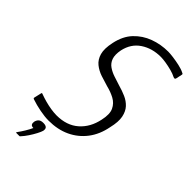

<svg xmlns="http://www.w3.org/2000/svg" viewBox="-260 -747 987 987"><g transform="rotate(45 234.0 -253.0)"><path d="M15 -24 24 -63Q25 -68 28 -67Q31 -66 34 -65Q53 -58 75 -52Q97 -46 119.5 -42.5Q142 -39 160 -39Q234 -39 280 -79.5Q326 -120 340 -188Q351 -237 338 -264.5Q325 -292 298 -306.5Q271 -321 238 -329Q210 -337 181.5 -346.5Q153 -356 130.5 -374Q108 -392 99 -423.5Q90 -455 101 -506Q114 -567 149 -604Q184 -641 232.5 -659Q281 -677 335 -677Q348 -677 371 -674Q394 -671 419.5 -665.5Q445 -660 462 -651Q466 -650 467.5 -647.5Q469 -645 468 -642L461 -609Q459 -598 446 -604Q431 -612 408.5 -618Q386 -624 364 -627.5Q342 -631 327 -631Q264 -631 217.5 -600Q171 -569 158 -509Q151 -472 159 -449Q167 -426 186.5 -412.5Q206 -399 230.5 -391Q255 -383 280 -375Q309 -367 335 -355.5Q361 -344 379 -324.5Q397 -305 403.5 -273Q410 -241 398 -191Q386 -128 352 -83.5Q318 -39 267 -15Q216 9 150 9Q122 9 86 2Q50 -5 21 -15Q17 -16 15.5 -18Q14 -20 15 -24ZM168 65Q165 76 155 95Q145 114 132 133.5Q119 153 106 167Q103 171 101 171Q98 171 90 171Q82 171 76 171Q75 170 75.5 169Q76 168 79 163Q89 150 102 128.5Q115 107 122 91Q108 91 104 83.5Q100 76 102 65Q105 52 113.5 44Q122 36 140 36Q156 36 163.5 42.5Q171 49 168 65Z"/></g></svg>

Font: Glory Light
Style: Italic
Weight: 300
Italic angle: -12°
Version: Version 1.011